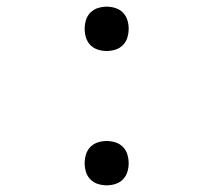

<svg xmlns="http://www.w3.org/2000/svg" viewBox="-20 -548 640 576"><path d="M300 8Q287 8 274 4Q261 0 251.5 -9.5Q242 -19 238 -32Q234 -45 234 -58Q234 -72 238 -85Q242 -98 251.5 -107.5Q261 -117 274 -121Q287 -125 300 -125Q313 -125 326 -121Q339 -117 348.5 -107.5Q358 -98 362 -85Q366 -72 366 -58Q366 -45 362 -32Q358 -19 348.5 -9.5Q339 0 326 4Q313 8 300 8ZM300 -395Q287 -395 274 -399Q261 -403 251.5 -412.5Q242 -422 238 -435Q234 -448 234 -462Q234 -475 238 -488Q242 -501 251.5 -510.5Q261 -520 274 -524Q287 -528 300 -528Q313 -528 326 -524Q339 -520 348.5 -510.5Q358 -501 362 -488Q366 -475 366 -462Q366 -448 362 -435Q358 -422 348.5 -412.5Q339 -403 326 -399Q313 -395 300 -395Z"/></svg>

Font: Iosevka Light Extended
Style: Regular
Weight: 300
Width: 7
Monospace: yes
Designer: Belleve Invis
Foundry: Belleve Invis
Version: Version 32.5.0; ttfautohint (v1.8.4)